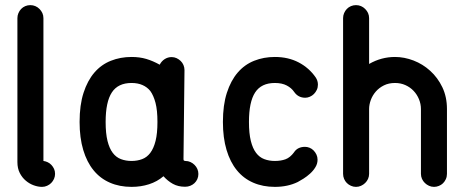

<svg xmlns="http://www.w3.org/2000/svg" viewBox="-20 -729 1811 749"><path d="M47.9 -658.2Q47.9 -668.5 51.8 -677.7Q55.7 -687 62.5 -694.1Q69.3 -701.2 78.6 -705.1Q87.9 -709 98.1 -709Q108.9 -709 117.9 -705.1Q127 -701.2 134 -694.1Q141.1 -687 145.3 -678Q149.4 -668.9 149.4 -658.2V-101.1Q157.7 -100.1 166 -96.2Q174.3 -92.3 180.7 -85.4Q187 -78.6 190.9 -70.1Q194.8 -61.5 194.8 -50.8Q194.8 -40.5 190.7 -31.2Q186.5 -22 179.7 -15.1Q172.9 -8.3 163.6 -4.2Q154.3 0 144 0Q128.4 0 111.6 -6.1Q94.7 -12.2 80.6 -24.2Q66.4 -36.1 57.1 -54.2Q47.9 -72.3 47.9 -96.7Z M493.2 -506.8Q524.9 -506.8 551 -499Q577.1 -491.2 603 -476.6Q609.9 -490.2 622.3 -498.3Q634.8 -506.3 649.4 -506.3Q659.7 -506.3 668.7 -502.2Q677.7 -498 684.8 -491.2Q691.9 -484.4 695.8 -475.1Q699.7 -465.8 699.7 -455.6L695.8 -107.9Q695.8 -103 698.7 -102.1Q701.7 -101.1 702.6 -101.1H703.1Q713.9 -101.1 722.9 -96.9Q731.9 -92.8 739 -85.7Q746.1 -78.6 750 -69.6Q753.9 -60.5 753.9 -50.3Q753.9 -39.6 749.8 -30.3Q745.6 -21 738.5 -14.4Q731.4 -7.8 722.2 -4.2Q712.9 -0.5 702.6 -0.5H701.7Q674.8 -0.5 654.5 -11.7Q634.3 -22.9 617.7 -41.5Q593.3 -20.5 561.5 -10.3Q529.8 0 493.2 0Q446.3 0 408.7 -16.4Q371.1 -32.7 345 -64.7Q318.8 -96.7 304.7 -144Q290.5 -191.4 290.5 -253.4Q290.5 -319.3 305.9 -366.9Q321.3 -414.6 348.1 -445.8Q375 -477.1 412.4 -491.9Q449.7 -506.8 493.2 -506.8ZM566.4 -374Q554.2 -389.2 535.9 -397.2Q517.6 -405.3 493.2 -405.3Q440.4 -405.3 416.3 -368.4Q392.1 -331.5 392.1 -253.4Q392.1 -208.5 399.4 -179.2Q406.7 -149.9 419.9 -132.6Q433.1 -115.2 451.9 -108.2Q470.7 -101.1 493.2 -101.1Q515.6 -101.1 534.4 -108.2Q553.2 -115.2 566.4 -132.8Q579.6 -150.4 586.9 -179.4Q594.2 -208.5 594.2 -253.4Q594.2 -298.8 586.7 -327.6Q579.1 -356.4 566.4 -374Z M1127 -134.8Q1133.8 -145.5 1144.8 -150.9Q1155.8 -156.2 1169.9 -156.2Q1178.7 -156.2 1187.7 -152.6Q1196.8 -148.9 1203.6 -141.8Q1210.4 -134.8 1214.6 -125.7Q1218.8 -116.7 1218.8 -106Q1218.8 -90.3 1210.4 -76.7Q1202.1 -63 1189.7 -51.8Q1177.2 -40.5 1164.1 -32.2Q1150.9 -23.9 1141.6 -19Q1102.5 0 1052.2 0Q1005.4 0 967.8 -16.4Q930.2 -32.7 904.1 -64.7Q877.9 -96.7 863.8 -144Q849.6 -191.4 849.6 -253.4Q849.6 -319.3 865 -366.9Q880.4 -414.6 907.2 -445.8Q934.1 -477.1 971.4 -491.9Q1008.8 -506.8 1052.2 -506.8Q1104.5 -506.8 1145 -485.6Q1185.5 -464.4 1211.4 -427.2Q1220.2 -414.1 1220.2 -398.9Q1220.2 -387.7 1215.8 -378.4Q1211.4 -369.1 1204.6 -362.3Q1197.8 -355.5 1188.7 -351.6Q1179.7 -347.7 1170.9 -347.7Q1143.1 -347.7 1127.4 -370.6Q1117.2 -385.7 1098.6 -395.5Q1080.1 -405.3 1052.2 -405.3Q999.5 -405.3 975.3 -368.4Q951.2 -331.5 951.2 -253.4Q951.2 -208.5 958.5 -179.2Q965.8 -149.9 979 -132.6Q992.2 -115.2 1011 -108.2Q1029.8 -101.1 1052.2 -101.1Q1075.7 -101.1 1093.8 -107.7Q1111.8 -114.3 1127 -134.8Z M1419.9 -479.5Q1467.3 -506.8 1521 -506.8Q1557.1 -506.8 1593.3 -492.9Q1629.4 -479 1658.4 -452.6Q1687.5 -426.3 1705.6 -388.7Q1723.6 -351.1 1723.6 -303.7V-50.8Q1723.6 -39.6 1719.2 -30Q1714.8 -20.5 1708 -13.9Q1701.2 -7.3 1691.9 -3.7Q1682.6 0 1673.3 0Q1662.6 0 1653.6 -4.2Q1644.5 -8.3 1637.5 -15.1Q1630.4 -22 1626.2 -31.2Q1622.1 -40.5 1622.1 -50.8V-303.7Q1622.1 -323.2 1614.5 -341.8Q1606.9 -360.4 1593.5 -374.5Q1580.1 -388.7 1561.5 -397Q1543 -405.3 1521 -405.3Q1496.6 -405.3 1477.8 -396Q1459 -386.7 1446 -371.8Q1433.1 -356.9 1426.5 -338.9Q1419.9 -320.8 1419.9 -303.7V-50.8Q1419.9 -40.5 1415.8 -31.2Q1411.6 -22 1404.5 -15.1Q1397.5 -8.3 1388.4 -4.2Q1379.4 0 1368.7 0Q1358.4 0 1349.1 -4.2Q1339.8 -8.3 1333 -15.1Q1326.2 -22 1322.3 -31.2Q1318.4 -40.5 1318.4 -50.8V-354.5V-658.2Q1318.4 -668.5 1322.3 -677.7Q1326.2 -687 1333 -694.1Q1339.8 -701.2 1349.1 -705.1Q1358.4 -709 1368.7 -709Q1379.4 -709 1388.4 -705.1Q1397.5 -701.2 1404.5 -694.1Q1411.6 -687 1415.8 -678Q1419.9 -668.9 1419.9 -658.2Z"/></svg>

Font: TGL 0-17
Style: Regular
Weight: 400
Designer: Peter Wiegel
Foundry: Peter Wiegel
Version: Version 1.003 2010